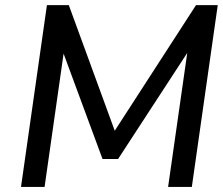

<svg xmlns="http://www.w3.org/2000/svg" viewBox="-20 -739 881 759"><path d="M156.2 0 231.4 -526.9 385.3 -110.4H446.8L720.2 -529.8L644.5 0H738.3L840.8 -718.8H754.9L433.6 -222.2L252 -718.8H165.5L63 0Z"/></svg>

Font: Winston
Style: Italic
Weight: 400
Italic angle: -8.13011°
Designer: Vernon Adams, Kim Jin-seong, David Berlow, Cristiano Sobral
Foundry: The Winston Project Authors
Version: Version 3.004